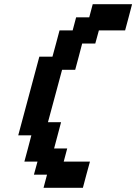

<svg xmlns="http://www.w3.org/2000/svg" viewBox="-20 -895 649 915"><path d="M187.5 0H375Q380.4 -21 391.6 -62.5Q402.8 -104 408.7 -125H283.7L300.3 -187.5H237.8Q243.2 -208 254.4 -249.8Q265.6 -291.5 271 -312.5H208.5Q219.7 -354 242.2 -437.3Q264.6 -520.5 275.9 -562.5H338.4Q344.2 -583.5 355.2 -625Q366.2 -666.5 371.6 -687.5H434.1L451.2 -750H576.2Q582 -771 593 -812.5Q604 -854 609.4 -875H421.9L405.3 -812.5H342.8L326.2 -750H263.7Q258.3 -729.5 247.1 -687.7Q235.8 -646 230 -625H167.5Q150.9 -562.5 117.2 -437.5Q83.5 -312.5 66.9 -250H129.4Q124 -229 113 -187.3Q102.1 -145.5 96.2 -125H158.7L141.6 -62.5H204.1Z"/></svg>

Font: Faithful 32x
Style: Oblique
Weight: 400
Foundry: Faithful Resource Pack
Version: Version 1.0; January 27, 2023